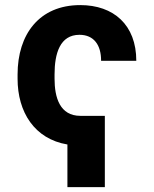

<svg xmlns="http://www.w3.org/2000/svg" viewBox="-20 -573 615 769"><path d="M399.9 -109H302.2C219.5 -109 198.5 -182.5 198.5 -257.8V-274.9C198.5 -359 220.2 -433.6 298.3 -433.6C355.8 -433.6 385.3 -392.8 384.9 -329.5H525.9C525.9 -473.4 435 -552.6 301.5 -552.6C136.7 -552.6 50.4 -435 50.4 -274.9V-257.8C50.4 -123.6 118.3 -16.3 250 5.7V176.5H399.9Z"/></svg>

Font: Karasuma Gothic
Style: Bold
Weight: 700
Designer: Rasmus Andersson / Ryoko Nishizuka
Foundry: Genbu
Version: Version 1.00